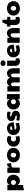

<svg xmlns="http://www.w3.org/2000/svg" viewBox="3328 -4136 978 7673"><g transform="rotate(-90 3816.5 -299.0)"><path d="M424.8 7.8Q369.6 7.8 328.6 -15.4Q287.6 -38.6 260.7 -92.8V129.9L49.8 169.9V-493.7H260.7V-407.2Q286.6 -461.4 327.4 -484.9Q368.2 -508.3 423.8 -508.3Q470.2 -508.3 512 -493.9Q553.7 -479.5 590.8 -443.4Q668.9 -366.7 668.9 -250Q668.9 -134.8 591.3 -57.1Q555.2 -21 513.4 -6.6Q471.7 7.8 424.8 7.8ZM260.7 -250Q260.7 -228.5 268.8 -210.4Q276.9 -192.4 290.5 -179Q304.2 -165.5 322 -158Q339.8 -150.4 359.4 -150.4Q380.9 -150.4 399.4 -158.4Q418 -166.5 431.4 -180.2Q444.8 -193.8 452.4 -211.9Q460 -230 460 -250Q460 -273.4 451.2 -292Q442.4 -310.5 428 -323.2Q413.6 -335.9 395.5 -342.8Q377.4 -349.6 359.4 -349.6Q335.9 -349.6 318.1 -340.6Q300.3 -331.5 288.1 -317.6Q275.9 -303.7 269 -286.6Q262.2 -269.5 260.7 -253.9Z M744.6 -493.7H955.6V-391.6Q979.5 -452.1 1019.3 -480.2Q1059.1 -508.3 1110.8 -508.3L1140.1 -344.7Q1044.9 -344.7 1000.2 -324.5Q955.6 -304.2 955.6 -259.8V0H744.6Z M1361.8 -251Q1361.8 -223.6 1369.9 -203.1Q1377.9 -182.6 1391.1 -168.9Q1404.3 -155.3 1421.4 -148.4Q1438.5 -141.6 1456.1 -141.6Q1473.6 -141.6 1490.5 -148.4Q1507.3 -155.3 1520.8 -168.9Q1534.2 -182.6 1542.2 -203.1Q1550.3 -223.6 1550.3 -251Q1550.3 -278.3 1542.2 -298.8Q1534.2 -319.3 1520.8 -332.8Q1507.3 -346.2 1490.5 -353Q1473.6 -359.9 1456.1 -359.9Q1438.5 -359.9 1421.4 -353Q1404.3 -346.2 1391.1 -332.8Q1377.9 -319.3 1369.9 -298.8Q1361.8 -278.3 1361.8 -251ZM1166.5 -251Q1168.9 -314 1192.6 -361.8Q1216.3 -409.7 1255.4 -442.4Q1294.4 -475.1 1345.9 -491.7Q1397.5 -508.3 1455.6 -508.3Q1519 -508.3 1571.8 -489.3Q1624.5 -470.2 1662.6 -436.3Q1700.7 -402.3 1721.7 -355Q1742.7 -307.6 1742.7 -251Q1742.7 -205.1 1730.7 -168Q1718.8 -130.9 1698.2 -102.3Q1677.7 -73.7 1649.9 -52.7Q1622.1 -31.7 1589.8 -18.3Q1557.6 -4.9 1523.2 1.5Q1488.8 7.8 1454.6 7.8Q1390.1 7.8 1337.2 -11Q1284.2 -29.8 1246.1 -64Q1208 -98.1 1187.3 -145.8Q1166.5 -193.4 1166.5 -251Z M2198.7 -335Q2146 -351.6 2101.1 -351.6Q2078.1 -351.6 2059.8 -344.2Q2041.5 -336.9 2028.6 -323.7Q2015.6 -310.5 2008.5 -291.7Q2001.5 -272.9 2001.5 -250Q2001.5 -227.1 2008.5 -208.3Q2015.6 -189.5 2028.8 -175.8Q2042 -162.1 2060.8 -154.8Q2079.6 -147.5 2103 -147.5Q2147.5 -147.5 2196.8 -164.1L2216.3 -24.4Q2178.7 -4.9 2142.8 1.5Q2106.9 7.8 2064.9 7.8Q2005.9 7.8 1956.1 -10.7Q1906.2 -29.3 1870.1 -63Q1834 -96.7 1813.7 -144.3Q1793.5 -191.9 1793.5 -250Q1793.5 -308.1 1815.4 -355.7Q1837.4 -403.3 1874.8 -437.3Q1912.1 -471.2 1961.4 -489.7Q2010.7 -508.3 2064.9 -508.3Q2088.9 -508.3 2108.2 -506.6Q2127.4 -504.9 2145 -500.2Q2162.6 -495.6 2180.2 -487.8Q2197.8 -480 2218.3 -467.8Z M2573.7 -132.3Q2642.1 -132.3 2721.2 -167.5L2745.6 -33.2Q2654.8 7.8 2541.5 7.8Q2478.5 7.8 2426.5 -11.5Q2374.5 -30.8 2337.2 -65.2Q2299.8 -99.6 2279.1 -147Q2258.3 -194.3 2258.3 -250Q2258.3 -308.6 2280 -356.2Q2301.8 -403.8 2339.4 -437.7Q2377 -471.7 2427.2 -490Q2477.5 -508.3 2534.7 -508.3Q2592.3 -508.3 2635.7 -489Q2679.2 -469.7 2708.3 -436.3Q2737.3 -402.8 2751.7 -358.2Q2766.1 -313.5 2766.1 -262.7Q2766.1 -255.9 2765.6 -249.5Q2765.1 -243.2 2764.2 -237.3L2464.4 -198.2Q2476.1 -163.1 2503.4 -147.7Q2530.8 -132.3 2573.7 -132.3ZM2610.8 -324.2Q2593.8 -386.7 2534.7 -386.7Q2516.1 -386.7 2501.5 -379.4Q2486.8 -372.1 2476.8 -359.1Q2466.8 -346.2 2461.4 -328.4Q2456.1 -310.5 2455.6 -290Z M3055.2 -383.8Q2995.6 -383.8 2995.6 -363.3Q2995.6 -355.5 3000 -349.4Q3004.4 -343.3 3011.7 -338.6Q3019 -334 3027.8 -331.1Q3036.6 -328.1 3045.4 -327.1Q3084 -321.3 3116.9 -309.3Q3149.9 -297.4 3174.1 -277.3Q3198.2 -257.3 3212.2 -228.3Q3226.1 -199.2 3226.1 -159.2Q3226.1 -119.6 3212.2 -88.6Q3198.2 -57.6 3173.3 -36.1Q3148.4 -14.6 3114.7 -3.4Q3081.1 7.8 3041.5 7.8Q2977.5 7.8 2924.6 2Q2871.6 -3.9 2827.6 -23.4L2850.1 -138.7Q2866.2 -134.3 2878.2 -130.9Q2890.1 -127.4 2897.9 -126Q2905.3 -124.5 2916.5 -122.3Q2927.7 -120.1 2940.7 -118.2Q2953.6 -116.2 2966.8 -114.7Q2980 -113.3 2990.7 -113.3Q3040.5 -113.3 3040.5 -136.7Q3039.1 -146 3033 -153.1Q3026.9 -160.2 3017.6 -165.3Q3008.3 -170.4 2996.3 -173.8Q2984.4 -177.2 2971.2 -179.7Q2933.1 -187 2904.1 -199.2Q2875 -211.4 2855.5 -230.7Q2835.9 -250 2825.9 -278.1Q2815.9 -306.2 2815.9 -344.7Q2817.9 -388.7 2834.5 -419.7Q2851.1 -450.7 2879.4 -470.5Q2907.7 -490.2 2946 -499.3Q2984.4 -508.3 3029.8 -508.3Q3077.1 -508.3 3119.1 -503.2Q3161.1 -498 3197.8 -480.5L3176.3 -361.3Q3103 -383.8 3055.2 -383.8Z M3685.5 -92.8Q3662.1 -43.9 3622.1 -18.1Q3582 7.8 3521.5 7.8Q3472.7 7.8 3428.2 -12Q3383.8 -31.7 3350.1 -66.7Q3316.4 -101.6 3296.4 -149.4Q3276.4 -197.3 3276.4 -253.4Q3276.4 -309.1 3296.6 -356Q3316.9 -402.8 3350.8 -436.8Q3384.8 -470.7 3429 -489.5Q3473.1 -508.3 3521.5 -508.3Q3546.4 -508.3 3570.6 -501.7Q3594.7 -495.1 3616.5 -480.7Q3638.2 -466.3 3656 -444.3Q3673.8 -422.4 3685.5 -391.6V-508.3H3895.5V0H3685.5ZM3685.5 -253.9Q3684.6 -273.4 3676.3 -291Q3668 -308.6 3654.5 -321.5Q3641.1 -334.5 3623.5 -342Q3606 -349.6 3586.9 -349.6Q3565.4 -349.6 3547.1 -341.6Q3528.8 -333.5 3515.4 -320.1Q3502 -306.6 3494.1 -288.6Q3486.3 -270.5 3486.3 -250Q3486.3 -228.5 3494.6 -210.2Q3502.9 -191.9 3516.8 -178.7Q3530.8 -165.5 3548.8 -158Q3566.9 -150.4 3586.9 -150.4Q3607.4 -150.4 3625 -158.2Q3642.6 -166 3655.8 -179.2Q3668.9 -192.4 3676.8 -209.7Q3684.6 -227.1 3685.5 -246.1Z M4552.2 -383.8Q4572.8 -445.8 4618.2 -477.1Q4663.6 -508.3 4735.8 -508.3Q4776.9 -508.3 4811.5 -489.3Q4846.2 -470.2 4871.6 -436Q4897 -401.9 4911.1 -354.5Q4925.3 -307.1 4925.3 -250V0H4714.4V-250Q4714.4 -271 4709.7 -288.8Q4705.1 -306.6 4696.3 -319.8Q4687.5 -333 4674.8 -340.3Q4662.1 -347.7 4646 -347.7Q4625 -347.7 4609.9 -338.1Q4594.7 -328.6 4585 -314.2Q4575.2 -299.8 4570.6 -282.5Q4565.9 -265.1 4565.9 -250V0H4356.9V-250Q4356.9 -270.5 4352.3 -288.3Q4347.7 -306.2 4338.6 -319.3Q4329.6 -332.5 4316.4 -340.1Q4303.2 -347.7 4286.6 -347.7Q4268.6 -347.7 4254.2 -340.3Q4239.7 -333 4229.5 -320.1Q4219.2 -307.1 4213.6 -290Q4208 -272.9 4207.5 -253.9V0H3996.6V-493.7H4207.5V-391.6Q4235.4 -453.6 4278.1 -481Q4320.8 -508.3 4378.4 -508.3Q4406.2 -508.3 4432.1 -501.2Q4458 -494.1 4480.7 -479Q4503.4 -463.9 4521.7 -440.2Q4540 -416.5 4552.2 -383.8Z M5016.6 -667Q5016.6 -689 5026.1 -707.5Q5035.6 -726.1 5051.3 -739.5Q5066.9 -752.9 5087.4 -760.3Q5107.9 -767.6 5129.9 -767.6Q5155.3 -767.6 5176 -758.5Q5196.8 -749.5 5211.4 -735.1Q5226.1 -720.7 5234.1 -702.9Q5242.2 -685.1 5242.2 -667Q5242.2 -644.5 5232.9 -626Q5223.6 -607.4 5208 -594Q5192.4 -580.6 5172.1 -573Q5151.9 -565.4 5129.9 -565.4Q5106 -565.4 5085.2 -573.2Q5064.5 -581.1 5049.3 -595Q5034.2 -608.9 5025.4 -627.2Q5016.6 -645.5 5016.6 -667ZM5329.1 -26.4Q5270 7.8 5198.2 7.8Q5155.8 7.8 5122.6 -6.3Q5089.4 -20.5 5066.7 -46.6Q5043.9 -72.8 5032.2 -109.9Q5020.5 -147 5020.5 -192.4V-501H5232.4V-202.1Q5232.4 -178.2 5245.1 -166.3Q5257.8 -154.3 5277.3 -154.3Q5296.9 -154.3 5318.4 -166Z M5678.2 -132.3Q5746.6 -132.3 5825.7 -167.5L5850.1 -33.2Q5759.3 7.8 5646 7.8Q5583 7.8 5531 -11.5Q5479 -30.8 5441.7 -65.2Q5404.3 -99.6 5383.5 -147Q5362.8 -194.3 5362.8 -250Q5362.8 -308.6 5384.5 -356.2Q5406.2 -403.8 5443.8 -437.7Q5481.4 -471.7 5531.7 -490Q5582 -508.3 5639.2 -508.3Q5696.8 -508.3 5740.2 -489Q5783.7 -469.7 5812.7 -436.3Q5841.8 -402.8 5856.2 -358.2Q5870.6 -313.5 5870.6 -262.7Q5870.6 -255.9 5870.1 -249.5Q5869.6 -243.2 5868.7 -237.3L5568.8 -198.2Q5580.6 -163.1 5607.9 -147.7Q5635.3 -132.3 5678.2 -132.3ZM5715.3 -324.2Q5698.2 -386.7 5639.2 -386.7Q5620.6 -386.7 5606 -379.4Q5591.3 -372.1 5581.3 -359.1Q5571.3 -346.2 5565.9 -328.4Q5560.5 -310.5 5560.1 -290Z M5942.9 -493.7H6144V-391.6Q6173.3 -450.7 6219.5 -479.5Q6265.6 -508.3 6327.6 -508.3Q6377.4 -508.3 6415.5 -489.7Q6453.6 -471.2 6479.7 -437.3Q6505.9 -403.3 6519.3 -355.7Q6532.7 -308.1 6532.7 -250V0H6322.8V-270.5Q6322.8 -290 6319.1 -306.6Q6315.4 -323.2 6307.4 -335.2Q6299.3 -347.2 6287.1 -353.8Q6274.9 -360.4 6257.3 -360.4Q6235.8 -360.4 6217.8 -349.9Q6199.7 -339.4 6186.3 -324.2Q6172.9 -309.1 6164.6 -292.7Q6156.2 -276.4 6153.8 -264.6V0H5942.9Z M6981 -26.4Q6913.1 7.8 6830.6 7.8Q6788.1 7.8 6754.9 -6.1Q6721.7 -20 6699 -46.1Q6676.3 -72.3 6664.6 -109.1Q6652.8 -146 6652.8 -192.4L6653.8 -377H6590.3V-501H6669.4L6762.2 -690.4H6863.8V-501H6979V-377H6863.8V-207Q6863.8 -180.7 6880.9 -167.5Q6897.9 -154.3 6927.2 -154.3Q6950.2 -154.3 6973.1 -166Z M7226.6 -251Q7226.6 -223.6 7234.6 -203.1Q7242.7 -182.6 7255.9 -168.9Q7269 -155.3 7286.1 -148.4Q7303.2 -141.6 7320.8 -141.6Q7338.4 -141.6 7355.2 -148.4Q7372.1 -155.3 7385.5 -168.9Q7398.9 -182.6 7407 -203.1Q7415 -223.6 7415 -251Q7415 -278.3 7407 -298.8Q7398.9 -319.3 7385.5 -332.8Q7372.1 -346.2 7355.2 -353Q7338.4 -359.9 7320.8 -359.9Q7303.2 -359.9 7286.1 -353Q7269 -346.2 7255.9 -332.8Q7242.7 -319.3 7234.6 -298.8Q7226.6 -278.3 7226.6 -251ZM7031.2 -251Q7033.7 -314 7057.4 -361.8Q7081.1 -409.7 7120.1 -442.4Q7159.2 -475.1 7210.7 -491.7Q7262.2 -508.3 7320.3 -508.3Q7383.8 -508.3 7436.5 -489.3Q7489.3 -470.2 7527.3 -436.3Q7565.4 -402.3 7586.4 -355Q7607.4 -307.6 7607.4 -251Q7607.4 -205.1 7595.5 -168Q7583.5 -130.9 7563 -102.3Q7542.5 -73.7 7514.6 -52.7Q7486.8 -31.7 7454.6 -18.3Q7422.4 -4.9 7387.9 1.5Q7353.5 7.8 7319.3 7.8Q7254.9 7.8 7201.9 -11Q7148.9 -29.8 7110.8 -64Q7072.8 -98.1 7052 -145.8Q7031.2 -193.4 7031.2 -251Z"/></g></svg>

Font: Paytone One
Style: Regular
Weight: 400
Designer: vernon adams
Foundry: vernon adams
Version: 1.000